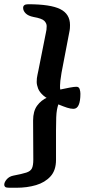

<svg xmlns="http://www.w3.org/2000/svg" viewBox="-51 -716 403 905"><path d="M328 -274Q328 -240 320 -221.5Q312 -203 295 -203Q282 -203 265 -208.5Q248 -214 224 -224Q220 -212 217.5 -198.5Q215 -185 214 -162.5Q213 -140 213 -101V38Q213 87 187 115.5Q161 144 119 156.5Q77 169 26 169H-7Q-22 169 -26.5 165Q-31 161 -31 155Q-31 143 -19.5 129.5Q-8 116 11 112Q53 104 73 97.5Q93 91 99.5 77.5Q106 64 106 36L105 -148Q105 -192 124 -218Q143 -244 173 -257Q203 -270 236 -275L207 -237Q171 -250 153 -266Q135 -282 128.5 -299Q122 -316 122 -330Q122 -348 125.5 -362.5Q129 -377 130 -384L165 -560Q167 -568 168 -575.5Q169 -583 169 -593Q169 -606 158 -617.5Q147 -629 107 -636Q82 -641 70 -653Q58 -665 58 -679Q58 -696 82 -696Q187 -696 233 -673Q279 -650 279 -598Q279 -591 278.5 -583Q278 -575 275 -561L239 -373Q235 -350 233.5 -335.5Q232 -321 232 -313Q232 -308 232 -303.5Q232 -299 233 -294Q255 -299 277 -303Q299 -307 309 -307Q321 -307 324.5 -296Q328 -285 328 -274Z"/></svg>

Font: Alkatra SemiBold
Style: Regular
Weight: 600
Designer: Suman Bhandary
Version: Version 1.100;gftools[0.9.22]